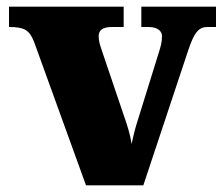

<svg xmlns="http://www.w3.org/2000/svg" viewBox="-20 -556 668 576"><path d="M82 -431 238 0H410L545 -406C563 -460 577 -475 602 -475H628V-536H404V-475H425C455 -475 466 -461 466 -448C466 -429 462 -416 456 -397L392 -191C386 -173 380 -149 375 -124C370 -155 362 -180 349 -217L285 -406C281 -418 276 -432 276 -447C276 -465 287 -475 316 -475H351V-536H7V-475C53 -475 68 -466 82 -431Z"/></svg>

Font: Noto Serif Malayalam Black
Style: Regular
Weight: 900
Designer: Indian type Foundry, Jelle Bosma, Monotype Design Team
Foundry: Monotype Imaging Inc.
Version: Version 2.104